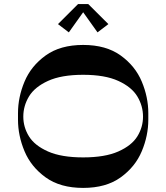

<svg xmlns="http://www.w3.org/2000/svg" viewBox="-20 -920 814 940"><path d="M706.1 -334Q706.1 -256 674.1 -179.5Q642.1 -103 570.6 -51.5Q499.1 0 387.1 0Q275.1 0 203.6 -51.5Q132.1 -103 100.1 -179.5Q68.1 -256 68.1 -334V-366Q68.1 -444 100.1 -520.5Q132.1 -597 203.6 -648.5Q275.1 -700 387.1 -700Q499.1 -700 570.6 -648.5Q642.1 -597 674.1 -520.5Q706.1 -444 706.1 -366ZM387.1 -149.4Q493.8 -149.4 559.2 -178.4Q624.6 -207.4 652.4 -252.3Q680.2 -297.3 680.2 -349Q680.2 -401.6 652.4 -447.8Q624.6 -494 559.2 -523.9Q493.9 -553.8 387.1 -553.8Q280.3 -553.8 215 -523.9Q149.7 -494 121.9 -447.8Q94.1 -401.6 94.1 -349Q94.1 -297.3 121.9 -252.3Q149.7 -207.4 215.1 -178.4Q280.5 -149.4 387.1 -149.4ZM263.8 -802 362.1 -900H412.2L510.6 -802L457.4 -761.5L365.7 -890.2H408.6L317 -761.5Z"/></svg>

Font: Space Cowgirl
Style: Regular
Weight: 400
Designer: Valery Marier
Foundry: Valery Marier
Version: Version 1.000